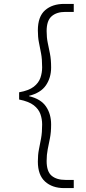

<svg xmlns="http://www.w3.org/2000/svg" viewBox="-20 -831 442 984"><path d="M309 133Q248 133 211 99.5Q174 66 174 -3Q174 -38 179.5 -65Q185 -92 190.5 -122Q196 -152 196 -193Q196 -221 187 -246.5Q178 -272 153 -291.5Q128 -311 78 -321V-358Q128 -367 153 -386.5Q178 -406 187 -432Q196 -458 196 -486Q196 -528 190.5 -557Q185 -586 179.5 -613.5Q174 -641 174 -675Q174 -746 211 -778.5Q248 -811 309 -811H358V-770H315Q270 -770 244.5 -747.5Q219 -725 219 -672Q219 -639 224.5 -612.5Q230 -586 236 -556Q242 -526 242 -485Q242 -433 215.5 -394Q189 -355 129 -340V-338Q189 -324 215.5 -285.5Q242 -247 242 -193Q242 -153 236 -123Q230 -93 224.5 -65.5Q219 -38 219 -6Q219 48 244.5 69.5Q270 91 315 91H358V133Z"/></svg>

Font: DM Sans 10pt ExtraLight
Style: Regular
Weight: 250
Version: Version 4.004;gftools[0.9.30]